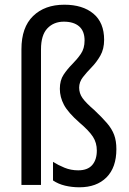

<svg xmlns="http://www.w3.org/2000/svg" viewBox="-20 -785 549 815"><path d="M422 -616Q422 -577 406 -549Q390 -521 369 -499.5Q348 -478 332 -457.5Q316 -437 316 -413Q316 -389 330 -369Q344 -349 380 -318Q413 -287 434 -262.5Q455 -238 464.5 -212.5Q474 -187 474 -152Q474 -74 432 -32Q390 10 317 10Q285 10 256 3Q227 -4 205 -19V-98Q227 -84 254 -73Q281 -62 312 -62Q352 -62 371.5 -84.5Q391 -107 391 -146Q391 -179 374.5 -204.5Q358 -230 318 -264Q269 -307 251.5 -340Q234 -373 234 -408Q234 -444 250 -468Q266 -492 286.5 -512.5Q307 -533 323 -556Q339 -579 339 -613Q339 -653 316 -673Q293 -693 251 -693Q208 -693 181 -664.5Q154 -636 154 -575V0H71V-576Q71 -669 120.5 -717Q170 -765 253 -765Q331 -765 376.5 -727Q422 -689 422 -616Z"/></svg>

Font: Noto Sans Thai Cond
Style: Regular
Weight: 400
Width: 3
Designer: Monotype Design Team
Foundry: Monotype Imaging Inc.
Version: Version 2.002; ttfautohint (v1.8.4.7-5d5b)